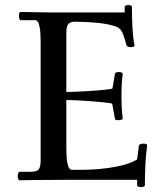

<svg xmlns="http://www.w3.org/2000/svg" viewBox="-20 -721 654 770"><path d="M246 -352Q290 -353 331 -355.5Q372 -358 400 -361Q428 -364 431 -366L441 -425Q442 -432 457 -432Q463 -432 468 -430Q473 -428 472 -423Q469 -400 468 -381Q467 -362 467 -339Q467 -317 468 -293.5Q469 -270 472 -247Q473 -243 467 -241Q461 -239 454 -239Q441 -239 441 -245L430 -305Q427 -307 400 -310Q373 -313 332 -316Q291 -319 246 -320V-128Q246 -90 249.5 -71Q253 -52 258 -46Q263 -40 267 -40H318Q383 -41 442.5 -52Q502 -63 530 -82L537 -137Q538 -141 543.5 -143Q549 -145 556 -145Q571 -145 570 -137Q565 -100 563 -58Q561 -16 561 22Q561 29 546 29Q540 29 535 27.5Q530 26 530 22V0H283Q219 0 179.5 0.5Q140 1 117.5 1Q95 1 82.5 1.5Q70 2 59 2Q55 2 53 -3Q51 -8 51 -14Q51 -21 53 -26.5Q55 -32 59 -32H102Q128 -32 135.5 -42Q143 -52 143 -78V-552Q143 -591 139.5 -609.5Q136 -628 131.5 -634Q127 -640 122 -640H64Q56 -640 56 -659Q56 -664 57.5 -668.5Q59 -673 64 -673Q90 -673 121 -672Q152 -671 190 -671H480V-692Q480 -697 485 -699Q490 -701 495 -701Q500 -701 504.5 -699Q509 -697 509 -692Q509 -655 511 -613.5Q513 -572 519 -540Q521 -536 516 -534Q511 -532 505 -532Q499 -532 493.5 -534Q488 -536 487 -540Q482 -561 474 -583Q466 -605 449 -613Q423 -623 383.5 -628Q344 -633 279 -634Q259 -633 252.5 -622.5Q246 -612 246 -588Z"/></svg>

Font: Sedan SC
Style: Regular
Weight: 400
Designer: Sebastian Salazar
Foundry: Sebastian Salazar
Version: Version 1.100; ttfautohint (v1.8.4.7-5d5b)